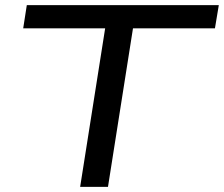

<svg xmlns="http://www.w3.org/2000/svg" viewBox="-20 -725 869 745"><path d="M291 0 388 -615H70L84 -705H829L814 -615H496L399 0Z"/></svg>

Font: Nunito Sans 10pt Expanded Medium
Style: Italic
Weight: 500
Width: 7
Italic angle: -9°
Designer: Vernon Adams
Foundry: Vernon Adams
Version: Version 3.101;gftools[0.9.27]